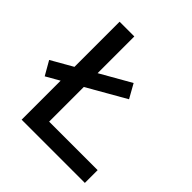

<svg xmlns="http://www.w3.org/2000/svg" viewBox="-215 -841 977 977"><g transform="rotate(45 273.0 -352.5)"><path d="M91 0V-705H197V-92H546V0ZM18 -239 -25 -314 362 -535 404 -460Z"/></g></svg>

Font: NunitoSans_10ptSemiBold
Style: Regular
Weight: 600
Designer: Vernon Adams
Foundry: Vernon Adams
Version: Version 3.101;gftools[0.9.27]